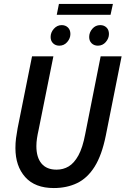

<svg xmlns="http://www.w3.org/2000/svg" viewBox="-20 -939 640 971"><path d="M252 12Q157 12 107.5 -43.5Q58 -99 58 -190Q58 -216 61 -239.5Q64 -263 69 -290L142 -654H250L175 -281Q170 -259 167 -239Q164 -219 164 -200Q164 -143 190 -112Q216 -81 266 -81Q300 -81 327.5 -97.5Q355 -114 376.5 -153Q398 -192 411 -261L489 -654H595L515 -253Q495 -154 458.5 -96Q422 -38 370 -13Q318 12 252 12ZM280 -708Q261 -708 248.5 -720Q236 -732 236 -752Q236 -775 252.5 -793.5Q269 -812 292 -812Q311 -812 323.5 -800Q336 -788 336 -767Q336 -745 320 -726.5Q304 -708 280 -708ZM475 -708Q456 -708 443.5 -720Q431 -732 431 -752Q431 -775 447 -793.5Q463 -812 487 -812Q506 -812 518.5 -800Q531 -788 531 -767Q531 -745 515 -726.5Q499 -708 475 -708ZM267 -864 278 -919H551L539 -864Z"/></svg>

Font: Source Code Pro SemiBold
Style: Italic
Weight: 600
Italic angle: -11°
Monospace: yes
Designer: Paul D. Hunt, Teo Tuominen
Foundry: Adobe Systems Incorporated
Version: Version 1.016;hotconv 1.0.116;makeotfexe 2.5.65601